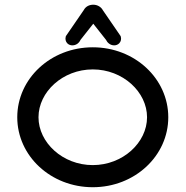

<svg xmlns="http://www.w3.org/2000/svg" viewBox="-20 -783 776 803"><path d="M368 -492.7C493.8 -492.7 595 -398.4 595 -292.6C595 -186.8 493.8 -92.5 368 -92.5C242.2 -92.5 141 -186.8 141 -292.6C141 -398.4 242.2 -492.7 368 -492.7ZM368 0C543.6 0 683.8 -130.9 683.8 -292.6C683.8 -454.3 543.6 -585.2 368 -585.2C192.4 -585.2 52.2 -454.3 52.2 -292.6C52.2 -130.9 192.4 0 368 0ZM329.9 -740.2C323.2 -730.5 257.3 -634.5 257.3 -634.5L255.7 -632.2L254.9 -629.5C252.3 -620.1 254.1 -609 262 -601.3C267.5 -596 275 -593.3 282.5 -593.3C298.3 -593.3 310.7 -602.8 316.7 -616.3L370.1 -683.8L423.4 -616.3C428.3 -605.3 440.7 -593.3 457.6 -593.3C465.5 -593.3 473.3 -596.3 478.8 -602.1C486.2 -609.8 487.8 -620.4 485.2 -629.5L484.4 -632.2L482.8 -634.5C482.8 -634.5 418.7 -727.9 410.2 -740.2C402.9 -754.2 387.1 -763.3 370.1 -763.3C354 -763.3 338.4 -756.5 329.9 -740.2Z"/></svg>

Font: Hi.
Style: Bold
Weight: 400
Designer: Mew Too, Robert Jablonski
Foundry: Cannot Into Space Fonts
Version: Version 1.996